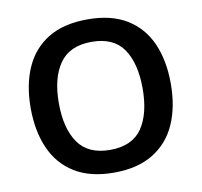

<svg xmlns="http://www.w3.org/2000/svg" viewBox="-81 -811 952 907"><g transform="rotate(-10 395.0 -357.5)"><path d="M731 -358Q731 -247 694.5 -164.5Q658 -82 583 -36Q508 10 395 10Q281 10 206.5 -36Q132 -82 95.5 -165Q59 -248 59 -359Q59 -469 95.5 -551.5Q132 -634 206.5 -679.5Q281 -725 396 -725Q509 -725 583.5 -679.5Q658 -634 694.5 -551.5Q731 -469 731 -358ZM194 -358Q194 -237 242 -168Q290 -99 395 -99Q501 -99 548.5 -168Q596 -237 596 -358Q596 -479 549 -548Q502 -617 396 -617Q291 -617 242.5 -548Q194 -479 194 -358Z"/></g></svg>

Font: Noto Sans Gujarati UI SemiBold
Style: Regular
Weight: 600
Designer: Jelle Bosma - Monotype Design Team, Universal Thirst
Foundry: Monotype Imaging Inc.
Version: Version 2.106; ttfautohint (v1.8.4.7-5d5b)